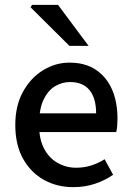

<svg xmlns="http://www.w3.org/2000/svg" viewBox="-20 -759 541 791"><path d="M282 12Q214 12 160 -18.5Q106 -49 74.5 -106Q43 -163 43 -244Q43 -324 75 -381.5Q107 -439 158 -470Q209 -501 266 -501Q331 -501 375 -471.5Q419 -442 441.5 -390.5Q464 -339 464 -270Q464 -256 463 -242Q462 -228 459 -215H115V-292H376Q376 -354 349 -387.5Q322 -421 268 -421Q237 -421 208 -404.5Q179 -388 160 -349.5Q141 -311 141 -245Q141 -185 162 -146Q183 -107 218 -87.5Q253 -68 293 -68Q327 -68 356.5 -77.5Q386 -87 411 -103L446 -39Q413 -16 371.5 -2Q330 12 282 12ZM266 -570 106 -729 112 -739H219L345 -570Z"/></svg>

Font: Source Sans 3 ExtraLight Medium
Style: Regular
Weight: 500
Version: Version 3.052;hotconv 1.1.0;makeotfexe 2.6.0